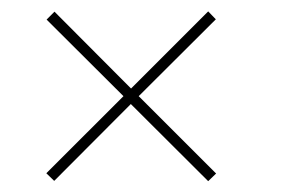

<svg xmlns="http://www.w3.org/2000/svg" viewBox="-20 -558 521 344"><path d="M63 -247.6 201.2 -385.7 63.5 -522.9 77.6 -537.1 214.8 -399.4 353 -537.6 366.7 -523.4 228.5 -385.7 367.2 -247.1 353 -233.4 214.4 -371.6 77.1 -233.9Z"/></svg>

Font: Bodoni* 11pt
Style: Regular
Weight: 400
Version: Version 2.3